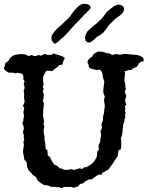

<svg xmlns="http://www.w3.org/2000/svg" viewBox="-20 -984 783 1020"><path d="M501 -710H517L532 -707L546 -702L561 -700L576 -692L597 -697L617 -693L636 -697H656L694 -693L711 -692L726 -686L739 -679L743 -669V-658L729 -656L719 -648L713 -638L705 -628L695 -624L685 -619L677 -612H664L649 -606H641L644 -599V-588L643 -578L641 -565V-555L644 -544L646 -534V-521L649 -511L643 -499L646 -487L651 -475L649 -465L644 -454L646 -441L651 -429L643 -420L646 -408L644 -395L648 -384L644 -374L646 -361L641 -351V-340L635 -324L633 -305L631 -285L628 -265L622 -248L624 -235V-207L622 -191L610 -185L607 -171L605 -154L597 -142L589 -131L581 -118L574 -108L568 -100L561 -90L555 -82L544 -77L535 -71L524 -67L520 -56L506 -57L491 -49L480 -40L465 -31H452L442 -25L432 -20L421 -10L406 -7L395 6L374 13L357 9H320L308 16L296 11H282L271 8L253 9L235 1L212 -2L196 -12L180 -25L171 -43L155 -54L145 -66L132 -79L124 -98L122 -120L109 -137L106 -157L102 -176L104 -195L107 -216L104 -230L109 -240L106 -253L107 -263L104 -273L102 -285L106 -295V-307L104 -317L98 -330L104 -341V-351L107 -363V-375L104 -385L106 -397L109 -410L102 -421L107 -433L111 -444L109 -457L107 -469L109 -480L107 -491L106 -503L111 -516L109 -529L106 -540L111 -552L104 -563V-576L102 -588L93 -593L83 -596L73 -598L62 -594L49 -598H37L23 -599L10 -608L0 -620L5 -633L10 -651L24 -659L33 -676L46 -686L57 -692L75 -695L93 -697L114 -695L132 -686L148 -692L162 -686L175 -688L186 -692L196 -688L207 -692L216 -698L230 -693L241 -692L253 -693L266 -700L277 -695L287 -693L299 -689L313 -684L323 -678V-671L318 -664L315 -653L310 -640L294 -638L286 -628L276 -622L267 -614L256 -606L243 -608H227L219 -596L209 -576V-549L212 -535L207 -523L212 -511L207 -498L212 -485V-474L211 -460L207 -449L214 -434L212 -423L211 -410L209 -395V-366L212 -353L214 -340L211 -325L216 -310L212 -297V-283L214 -270L217 -258L216 -244L219 -230L221 -219V-207L223 -193L232 -185L233 -173V-160L246 -149L255 -129L267 -111L286 -101L297 -90L310 -88L320 -82H344L357 -86L372 -81L390 -86L403 -90L416 -86L427 -95L439 -96L452 -103L470 -115L483 -131L493 -149L496 -162V-178L506 -190L503 -206L506 -219L512 -230L514 -248L517 -266L514 -287L522 -305L519 -325L527 -345V-363L532 -382L534 -400L537 -420L535 -436L532 -452L537 -470L529 -491V-511L532 -532L534 -552L527 -571L525 -589L520 -604L510 -614L493 -612L481 -615L470 -617L454 -624L450 -640L444 -654L449 -666L459 -676L470 -684L478 -697L490 -705ZM417 -963 431 -964 447 -961 458 -954 462 -943 456 -933 446 -924 437 -914 427 -905 418 -895 409 -886 400 -876 389 -865 376 -851 362 -836 348 -820 320 -790 304 -777 289 -763 276 -753 269 -752 262 -759 255 -769 253 -782 255 -795 262 -807 271 -818 282 -830 318 -863 329 -874 341 -884 351 -895 359 -907 367 -918 376 -930 395 -949 405 -957ZM602 -958 614 -960 627 -955 637 -947 639 -935 636 -923 626 -909 612 -898 598 -888 587 -879 560 -852 552 -842 545 -831 529 -811 519 -803 509 -796 498 -790 488 -782 479 -773 469 -765 457 -758 444 -759 434 -768 432 -785 436 -803 445 -818 459 -831 474 -844 489 -856 503 -869 516 -881 527 -893 536 -905 545 -918 558 -930 572 -941 587 -952Z"/></svg>

Font: Tagesschrift
Style: Regular
Weight: 400
Designer: Yanone
Version: Version 2.000; ttfautohint (v1.8.4.7-5d5b)